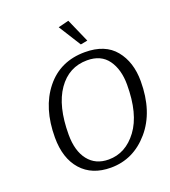

<svg xmlns="http://www.w3.org/2000/svg" viewBox="-154 -971 966 1093"><g transform="rotate(-20 328.5 -424.5)"><path d="M387 -859 450 -716 408 -708 323 -843ZM657 -395Q657 -211 562 -100.5Q467 10 330 10Q216 10 152 -62Q88 -134 88 -260Q88 -439 176 -549Q264 -659 414 -659Q536 -659 596.5 -585Q657 -511 657 -395ZM577 -403Q577 -495 535.5 -553Q494 -611 410 -611Q299 -611 233 -516.5Q167 -422 167 -249Q167 -150 211 -94Q255 -38 334 -38Q437 -38 507 -132Q577 -226 577 -403Z"/></g></svg>

Font: Arsenal
Style: Italic
Weight: 400
Italic angle: -9.10001°
Designer: Andrij Shevchenko
Foundry: Stairsfor
Version: Version 2.001;PS 002.001;hotconv 1.0.88;makeotf.lib2.5.64775